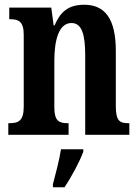

<svg xmlns="http://www.w3.org/2000/svg" viewBox="-20 -568 586 809"><path d="M15 0H269V-49H265C229 -49 209 -58 209 -115V-313C209 -394 226 -471 281 -471C326 -471 339 -420 339 -335V0H525V-49H521C485 -49 468 -58 468 -120V-354C468 -489 422 -548 335 -548C268 -548 234 -518 210 -461H206L196 -536H19V-487H23C58 -487 80 -478 80 -421V-119C80 -58 57 -49 20 -49H15ZM203 208V221H252C280 179 316 113 331 71V61H237C230 107 214 166 203 208Z"/></svg>

Font: Noto Serif Bengali ExtraCondensed
Style: Regular
Weight: 400
Width: 2
Designer: Juan Bruce, Universal Thirst, Indian Type Foundry and the Monotype Design Team.
Foundry: Monotype Imaging Inc.
Version: Version 2.003